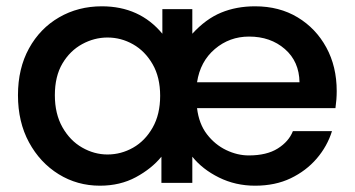

<svg xmlns="http://www.w3.org/2000/svg" viewBox="-20 -580 1125 609"><path d="M1033 -164Q1018 -116 984.5 -77Q951 -38 902 -14.5Q853 9 789 9Q727 9 674.5 -17Q622 -43 590 -83V0H492V-83Q461 -45 411 -18Q361 9 297 9Q225 9 166 -27.5Q107 -64 72 -128.5Q37 -193 37 -278Q37 -363 72 -426.5Q107 -490 167.5 -525Q228 -560 303 -560Q423 -560 495 -473V-551H590V-473Q633 -520 681.5 -540Q730 -560 789 -560Q866 -560 924 -525Q982 -490 1015 -429.5Q1048 -369 1048 -291Q1048 -278 1047 -264.5Q1046 -251 1044 -237H605Q611 -187 636.5 -154Q662 -121 697.5 -104Q733 -87 769 -87Q826 -87 861 -109Q896 -131 909 -164ZM770 -464Q708 -464 661.5 -424.5Q615 -385 605 -319H930Q929 -385 883.5 -424.5Q838 -464 770 -464ZM154 -278Q154 -219 178 -176.5Q202 -134 240.5 -112Q279 -90 321 -90Q364 -90 402 -111.5Q440 -133 464 -175Q488 -217 488 -276Q488 -335 464 -376.5Q440 -418 402 -439.5Q364 -461 321 -461Q279 -461 240.5 -440Q202 -419 178 -378.5Q154 -338 154 -278Z"/></svg>

Font: Poppins Medium
Style: Regular
Weight: 500
Designer: Ninad Kale (Devanagari), Jonny Pinhorn (Latin)
Version: Version 5.002